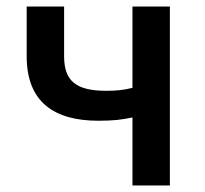

<svg xmlns="http://www.w3.org/2000/svg" viewBox="-20 -570 629 590"><path d="M387 -209V0H502V-550H387V-300C359 -293 337 -291 306 -291C214 -291 177 -321 177 -397V-550H62V-397C62 -256 147 -199 282 -199C330 -199 351 -202 387 -209Z"/></svg>

Font: Spoqa Han Sans Neo Medium
Style: Regular
Weight: 500
Designer: [Spoqa Han Sans Neo] Dong-huui Kim ___ Younghwa Kang ___ Yujin Lee ___ [Noto Sans] Ryoko NISHIZUKA ____ (kana & ideograp
Foundry: Spoqa (http://www.spoqa-han-sans.com)
Version: Version 1.100;hotconv 1.0.109;makeotfexe 2.5.65596